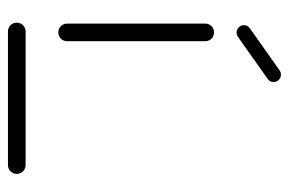

<svg xmlns="http://www.w3.org/2000/svg" viewBox="-142 -585 727 483"><g transform="rotate(90 221.5 -343.5)"><path d="M417.4 -22.2Q417.4 -16.3 414.4 -11.1Q411.5 -5.9 406.3 -3Q401.1 0 395.2 0H59.3Q53.3 0 48.1 -3Q43 -5.9 40 -11.1Q37 -16.3 37 -22.2Q37 -28.1 40 -33.3Q43 -38.5 48.1 -41.5Q53.3 -44.4 59.3 -44.4H395.2Q401.1 -44.4 406.3 -41.5Q411.5 -38.5 414.4 -33.3Q417.4 -28.1 417.4 -22.2ZM61.5 -126.7Q55.6 -126.7 50.4 -129.6Q45.2 -132.6 42.2 -137.8Q39.3 -143 39.3 -148.9V-496.3Q39.3 -502.2 42.2 -507.4Q45.2 -512.6 50.4 -515.6Q55.6 -518.5 61.5 -518.5Q67.4 -518.5 72.6 -515.6Q77.8 -512.6 80.7 -507.4Q83.7 -502.2 83.7 -496.3V-148.9Q83.7 -143 80.7 -137.8Q77.8 -132.6 72.6 -129.6Q67.4 -126.7 61.5 -126.7ZM61.9 -575.2Q54.1 -575.2 48.7 -580.6Q43.3 -585.9 43.3 -593.7Q43.3 -598.5 45.4 -602.2Q47.4 -605.9 51.1 -608.5L157 -683.3Q161.5 -686.7 167.8 -686.7Q175.6 -686.7 180.9 -681.3Q186.3 -675.9 186.3 -668.1Q186.3 -663.3 184.3 -659.6Q182.2 -655.9 178.5 -653.3L72.6 -578.5Q68.1 -575.2 61.9 -575.2Z"/></g></svg>

Font: 26F Galaxy Sans
Style: Regular
Weight: 400
Designer: C₂₉H₂₅N₃O₅
Version: Version 1.100;FEAKit 1.0